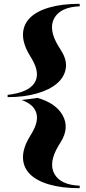

<svg xmlns="http://www.w3.org/2000/svg" viewBox="-20 -770 450 1006"><path d="M20 -273Q127 -285 160 -334.5Q193 -384 146 -463L134 -483Q99 -542 100.5 -591.5Q102 -641 136.5 -676Q171 -711 237.5 -730.5Q304 -750 397 -750L398 -737Q296 -733 264 -674Q232 -615 288 -525L301 -504Q332 -455 324.5 -410.5Q317 -366 279 -333Q241 -300 174 -280.5Q107 -261 20 -261ZM177 -257Q274 -229 309 -164.5Q344 -100 299 -27L288 -9Q233 81 264.5 140Q296 199 398 203L397 216Q304 216 237.5 196.5Q171 177 136.5 142Q102 107 100.5 57.5Q99 8 134 -51L146 -71Q184 -134 170 -179Q156 -224 93 -246Z"/></svg>

Font: Redaction
Style: Bold
Weight: 700
Designer: Jeremy Mickel / Forest Young
Foundry: MCKL
Version: Version 2.001; Redaction Bold